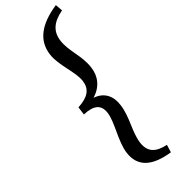

<svg xmlns="http://www.w3.org/2000/svg" viewBox="-362 -878 1166 1166"><g transform="rotate(-45 221.5 -295.0)"><path d="M210 95C221 11 277 -59 288 -153C297 -221 269 -276 203 -298C275 -320 315 -371 323 -437C335 -531 296 -601 306 -686C315 -755 358 -793 443 -809L439 -858C295 -837 215 -776 202 -672C191 -585 238 -489 229 -416C221 -356 181 -326 97 -322L90 -268C173 -265 206 -234 199 -174C190 -101 120 -6 109 81C96 186 162 247 301 268L316 219C236 202 202 165 210 95Z"/></g></svg>

Font: TPK Tissa Web Medium
Style: Italic
Weight: 500
Italic angle: -7°
Designer: Jacques Le Bailly, Suppakit Chalermlarp | Katatrad Co.,Ltd.
Foundry: Jacques Le Bailly, Cadson Demak Co.,Ltd.
Version: Version 5.000;Glyphs 3.1.2 (3151)